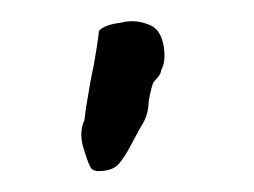

<svg xmlns="http://www.w3.org/2000/svg" viewBox="-20 -623 239 181"><path d="M93.8 -601.6Q108.4 -605.5 123 -598.6Q131.8 -593.8 134.3 -579.6Q136.7 -565.4 131.8 -556.6Q131.8 -553.7 128.9 -550.3Q126 -546.9 125 -545.9Q123 -543 120.1 -527.3Q120.1 -515.6 114.3 -505.9Q113.3 -504.9 103.5 -486.3Q96.7 -473.6 91.8 -468.3Q86.9 -462.9 77.1 -461.9Q68.4 -460.9 65.9 -464.4Q63.5 -467.8 59.6 -480.5Q53.7 -497.1 59.6 -509.8Q60.5 -519.5 65.4 -546.9Q68.4 -560.5 70.8 -575.7Q73.2 -590.8 73.2 -593.8Q78.1 -599.6 93.8 -601.6Z"/></svg>

Font: JasonHandwriting3
Style: Regular
Weight: 400
Version: Version 1.24.9